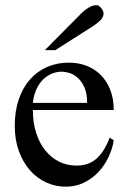

<svg xmlns="http://www.w3.org/2000/svg" viewBox="-20 -701 484 736"><path d="M416 -163.6Q411.1 -130.9 396 -98.9Q380.9 -66.9 357.4 -41.7Q334 -16.6 302.2 -1Q270.5 14.6 231.9 14.6Q192.4 14.6 156.7 -1.7Q121.1 -18.1 94.5 -48.6Q67.9 -79.1 52.2 -122.3Q36.6 -165.5 36.6 -218.8Q36.6 -275.4 52 -320.3Q67.4 -365.2 95 -396.5Q122.6 -427.7 160.6 -444.3Q198.7 -460.9 244.1 -460.9Q281.2 -460.9 312.7 -448.5Q344.2 -436 367.2 -412.6Q390.1 -389.2 403.1 -355.5Q416 -321.8 416 -279.3H106Q106 -229.5 119.1 -189.9Q132.3 -150.4 154.8 -123Q177.2 -95.7 206.8 -81.3Q236.3 -66.9 269 -66.4Q291 -65.9 309.8 -71Q328.6 -76.2 344.7 -88.6Q360.8 -101.1 374.8 -121.8Q388.7 -142.6 400.4 -173.3ZM314 -306.6Q314 -343.8 303.2 -366.9Q292.5 -390.1 277.3 -403.3Q262.2 -416.5 245.6 -421.4Q229 -426.3 216.8 -426.3Q197.3 -426.3 178.5 -418.5Q159.7 -410.6 144.5 -395.5Q129.4 -380.4 119.1 -357.9Q108.9 -335.4 106 -306.6ZM377 -649.4Q377 -635.3 364.5 -623Q352.1 -610.8 336.4 -600.6L191.9 -508.8H151.9L290.5 -648.4Q303.2 -661.6 319.1 -671.4Q335 -681.2 351.1 -681.2Q355 -681.2 359.4 -678.2Q363.8 -675.3 367.7 -670.4Q371.6 -665.5 374.3 -659.9Q377 -654.3 377 -649.4Z"/></svg>

Font: Doulos SIL Afr
Style: Regular
Weight: 400
Designer: Walt Agee, Victor Gaultney, Peter Martin, Debbi Hosken, Becca Hirsbrunner
Foundry: SIL International
Version: Version 5.000